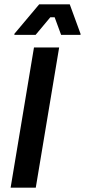

<svg xmlns="http://www.w3.org/2000/svg" viewBox="-20 -870 393 890"><path d="M29.2 0 137.5 -650H254.2L145.8 0ZM46.7 -708.3V-713.3L161.7 -850H303.3L353.3 -713.3V-708.3H263.3L233.3 -790H213.3L145 -708.3Z"/></svg>

Font: Familjen Grotesk Medium
Style: Italic
Weight: 500
Italic angle: -9.46201°
Designer: Anders Wikstroem, Jonas Baeckman, Matilda Gysing, Kristian Moeller
Foundry: Familjen STHLM AB
Version: Version 2.002; ttfautohint (v1.8.4.7-5d5b)